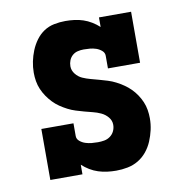

<svg xmlns="http://www.w3.org/2000/svg" viewBox="-67 -600 634 671"><g transform="rotate(-10 250.0 -265.0)"><path d="M293 8Q277 8 261 6Q245 4 229.5 -1Q214 -6 200 -14.5Q186 -23 174 -34V0H60V-181H174V-136Q174 -125 183 -117.5Q192 -110 203 -106.5Q214 -103 225 -102Q236 -101 247 -101Q258 -101 269.5 -103Q281 -105 290.5 -112Q300 -119 305 -129.5Q310 -140 310 -152Q310 -167 300 -179Q290 -191 276 -197.5Q262 -204 247.5 -207.5Q233 -211 218.5 -215Q204 -219 189.5 -223.5Q175 -228 161.5 -235Q148 -242 135.5 -250.5Q123 -259 112.5 -270Q102 -281 93.5 -293.5Q85 -306 79 -320Q73 -334 70.5 -349Q68 -364 68 -379Q68 -399 72 -418.5Q76 -438 83.5 -456.5Q91 -475 103 -491.5Q115 -508 131.5 -519Q148 -530 168 -534Q188 -538 208 -538Q224 -538 240 -536Q256 -534 271 -529Q286 -524 300 -515.5Q314 -507 326 -496V-530H440V-349H326V-394Q326 -405 317 -412.5Q308 -420 297.5 -423.5Q287 -427 276 -428Q265 -429 254 -429Q243 -429 232.5 -426.5Q222 -424 214 -417Q206 -410 202 -400Q198 -390 198 -379Q198 -364 208 -351.5Q218 -339 231.5 -333Q245 -327 260 -323Q275 -319 289.5 -315Q304 -311 318.5 -306.5Q333 -302 346.5 -295Q360 -288 372.5 -279.5Q385 -271 395.5 -260.5Q406 -250 414.5 -237.5Q423 -225 429 -211Q435 -197 437.5 -182Q440 -167 440 -152Q440 -131 435.5 -111Q431 -91 423 -72Q415 -53 402 -37Q389 -21 371.5 -10.5Q354 0 333.5 4Q313 8 293 8Z"/></g></svg>

Font: Iosevka Slab Heavy
Style: Regular
Weight: 900
Monospace: yes
Designer: Belleve Invis
Foundry: Belleve Invis
Version: Version 11.1.0; ttfautohint (v1.8.3)